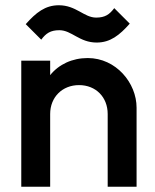

<svg xmlns="http://www.w3.org/2000/svg" viewBox="-20 -711 591 731"><path d="M390 -277V0H500V-301C500 -395 422 -490 314 -490C255 -490 204 -466 171 -425V-480H61V0H171V-277C171 -341 217 -387 281 -387C345 -387 390 -341 390 -277ZM78 -619 137 -560C155 -584 172 -596 206 -596C253 -596 282 -549 348 -549C400 -549 435 -577 474 -621L415 -680C397 -656 380 -644 346 -644C300 -644 270 -691 204 -691C152 -691 117 -663 78 -619Z"/></svg>

Font: MV Cash Medium
Style: Regular
Weight: 500
Designer: Rodrigo Fuenzalida
Foundry: fragTYPE
Version: Version 1.100;Glyphs 3.1.2 (3151)